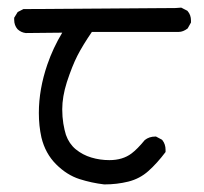

<svg xmlns="http://www.w3.org/2000/svg" viewBox="-20 -486 540 509"><path d="M83 -186.5Q83 -249.5 105.5 -314.9Q120.6 -358.9 145 -399.4L48.3 -398.4Q35.6 -399.9 26.4 -408.7Q17.6 -418.9 17.6 -433.6Q17.6 -435.1 17.6 -439L26.9 -454.1L42 -461.9L446.8 -464.8L460.4 -465.8L476.6 -457.5L477.5 -456.5Q486.3 -446.3 486.3 -431.6Q486.3 -430.2 486.3 -426.3L477.5 -410.6Q465.3 -401.4 454.1 -401.4H223.6Q199.2 -365.7 185.3 -338.6Q171.4 -311.5 157.2 -268.1Q145 -229.5 145 -196.3Q145 -176.3 147.9 -158.4Q150.9 -140.6 154.8 -128.4Q163.1 -105 180.7 -90.3Q199.2 -75.2 222.2 -68.4Q245.1 -61.5 270 -61.5Q305.2 -61.5 328.6 -79.1Q344.2 -90.8 363.8 -114.7Q375.5 -124 391.6 -124H393.6L409.2 -115.7L410.6 -114.3Q418.9 -103.5 418.9 -88.9Q418.9 -87.4 418.9 -83Q396.5 -53.2 373.5 -32.7Q350.6 -12.2 320.3 -4.6Q290 2.9 256.8 2.9H256.3Q223.1 -1 190.9 -11.2Q157.2 -22 128.7 -50.5Q100.1 -79.1 89.8 -121.6Q83 -152.3 83 -186.5Z"/></svg>

Font: Bakudai
Style: Bold
Weight: 700
Version: Version 1.48